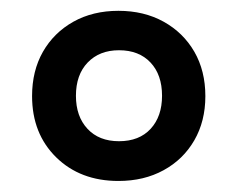

<svg xmlns="http://www.w3.org/2000/svg" viewBox="-20 -746 440 355"><path d="M199 -411.4Q128.5 -411.4 83.9 -455.1Q39.3 -498.9 39.3 -568.4Q39.3 -615 59.4 -650.3Q79.6 -685.6 115.6 -705.8Q151.7 -726 199 -726Q246.3 -726 282.5 -705.9Q318.8 -685.8 339.3 -650.4Q359.7 -615 359.7 -568.2Q359.7 -522 339.3 -486.6Q318.8 -451.1 282.5 -431.3Q246.3 -411.4 199 -411.4ZM200 -484.9Q237.5 -484.9 258.6 -507.9Q279.6 -530.8 279.6 -568.9Q279.6 -607.8 258.3 -630.4Q237 -653.1 200 -653.1Q163.9 -653.1 142.1 -630.4Q120.4 -607.8 120.4 -568.9Q120.4 -530.8 141.7 -507.9Q163 -484.9 200 -484.9Z"/></svg>

Font: Noto Serif Hebrew
Style: Regular
Weight: 400
Designer: Monotype Design Team
Foundry: Monotype Imaging Inc.
Version: Version 2.003